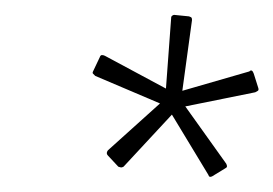

<svg xmlns="http://www.w3.org/2000/svg" viewBox="-20 -685 367 258"><path d="M139 -461 125 -476Q122 -479 125 -483L195 -546L108 -583Q106 -585 105 -586Q104 -587 105 -589L114 -608Q115 -611 117 -611Q119 -611 121 -610L203 -566L210 -661Q210 -663 211.5 -664Q213 -665 214 -665L234 -663Q237 -662 237.5 -661Q238 -660 238 -658L225 -563L315 -589Q317 -591 318.5 -590Q320 -589 321 -586L327 -567Q328 -564 326.5 -563Q325 -562 323 -561L229 -542L284 -465Q285 -463 285 -461.5Q285 -460 283 -459L265 -448Q261 -446 260 -450L211 -531L146 -461Q144 -460 143 -460Q142 -460 139 -461Z"/></svg>

Font: Sofia Sans Extra Condensed ExtraLight
Style: Italic
Weight: 250
Italic angle: -9°
Version: Version 4.100